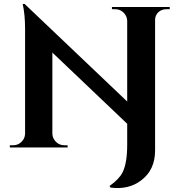

<svg xmlns="http://www.w3.org/2000/svg" viewBox="-20 -735 902 957"><path d="M826 -700V-689H808Q786 -689 769 -674Q753 -658 753 -636V15Q753 111 685 163Q622 212 531 200L526 192Q574 158 591 124Q614 78 614 -14V-118L241 -473V-68Q242 -45 259 -28Q276 -11 300 -11H317V0H29V-11H46Q70 -11 87 -28Q104 -44 105 -68V-590Q105 -664 93 -715H103L614 -229V-632Q613 -655 596 -672Q579 -689 555 -689H538V-700Z"/></svg>

Font: Cinzel Bold(RUS BY LYAJKA)
Style: Regular
Weight: 700
Designer: Natanael Gama
Version: Version 1.001;PS 001.001;hotconv 1.0.56;makeotf.lib2.0.21325